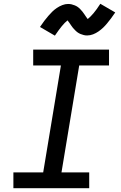

<svg xmlns="http://www.w3.org/2000/svg" viewBox="-20 -998 640 1018"><path d="M51 0V-84H209L303 -651H156V-735H558V-651H400L306 -84H453V0ZM271 -809 192 -855Q204 -873 215 -887.5Q226 -902 236.5 -914Q247 -926 257 -936Q267 -946 281 -955.5Q295 -965 310.5 -971Q326 -977 341 -977Q351 -977 359.5 -975Q368 -973 376.5 -969.5Q385 -966 391.5 -961.5Q398 -957 405 -950Q412 -943 417 -936.5Q422 -930 426.5 -923.5Q431 -917 436 -909.5Q441 -902 445 -897Q460 -909 476 -928Q492 -947 512 -978L591 -932Q579 -914 568 -899.5Q557 -885 547 -873Q537 -861 526.5 -851Q516 -841 502.5 -831.5Q489 -822 473.5 -816Q458 -810 442 -810Q433 -810 424.5 -812Q416 -814 407.5 -817.5Q399 -821 392.5 -825.5Q386 -830 379 -837Q372 -844 366.5 -850.5Q361 -857 357 -863.5Q353 -870 347.5 -877.5Q342 -885 338 -890Q323 -878 307.5 -859Q292 -840 271 -809Z"/></svg>

Font: Iosevka Curly Slab MdEx
Style: Italic
Weight: 500
Width: 7
Italic angle: -9°
Monospace: yes
Designer: Belleve Invis
Foundry: Belleve Invis
Version: Version 11.0.0; ttfautohint (v1.8.3)